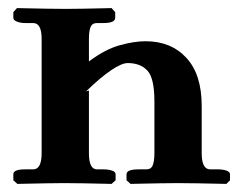

<svg xmlns="http://www.w3.org/2000/svg" viewBox="-20 -454 589 475"><path d="M200 -75Q200 -35 220 -35H236Q248 -35 257 -32Q266 -29 266 -23V-8L256 1Q256 1 235 0.5Q214 0 186.5 -0.5Q159 -1 139 -1Q122 -1 94 -0.5Q66 0 44.5 0.5Q23 1 23 1L13 -8V-23Q13 -35 42 -35H62Q83 -35 83 -75V-358Q83 -397 62 -397H42Q31 -397 22 -400.5Q13 -404 13 -410V-424L22 -434Q22 -434 44 -433.5Q66 -433 95 -432.5Q124 -432 143 -432Q161 -432 187.5 -432.5Q214 -433 235 -433.5Q256 -434 256 -434L265 -424V-410Q265 -397 236 -397H220Q208 -397 204 -387Q200 -377 200 -358V-302Q240 -332 276 -342Q312 -352 340 -352Q403 -352 441 -311Q479 -270 479 -192V-75Q479 -35 500 -35H520Q531 -35 540 -32Q549 -29 549 -23V-8L540 1Q540 1 518 0.5Q496 0 467.5 -0.5Q439 -1 419 -1Q402 -1 374 -0.5Q346 0 324.5 0.5Q303 1 303 1L293 -8V-23Q293 -35 323 -35H342Q354 -35 358 -45.5Q362 -56 362 -75V-203Q362 -261 344.5 -279.5Q327 -298 296 -298Q281 -298 254.5 -280Q228 -262 193 -228L200 -230Z"/></svg>

Font: Libertinus Serif SemiBold
Style: Regular
Weight: 600
Designer: Philipp H. Poll, Khaled Hosny
Foundry: Caleb Maclennan
Version: Version 7.051;RELEASE